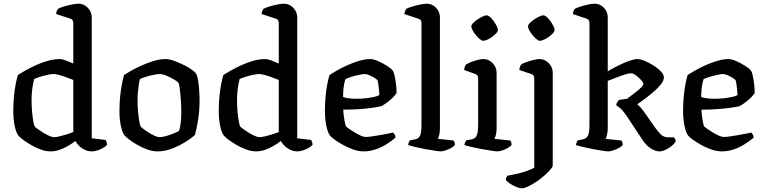

<svg xmlns="http://www.w3.org/2000/svg" viewBox="-20 -820 4138 1040"><path d="M254 0Q228 0 200 -10.5Q172 -21 147 -35.5Q122 -50 104.5 -63.5Q87 -77 81 -84Q68 -99 60 -135.5Q52 -172 52 -218Q52 -259 55.5 -296.5Q59 -334 65 -364.5Q71 -395 77 -414Q91 -423 116.5 -437.5Q142 -452 173.5 -466.5Q205 -481 238.5 -490.5Q272 -500 303 -500Q318 -500 338 -492Q358 -484 377 -476V-694Q377 -701 374 -708.5Q371 -716 361 -719L284 -744Q285 -754 288 -761Q291 -768 294 -772Q304 -778 325 -784.5Q346 -791 369 -795.5Q392 -800 405 -800Q434 -800 455.5 -778Q477 -756 477 -725V-71L552 -62Q554 -59 557 -51.5Q560 -44 560 -36Q553 -27 538 -18.5Q523 -10 506.5 -5Q490 0 479 0Q459 0 441 -8Q423 -16 409.5 -29Q396 -42 388 -56Q370 -42 347.5 -29Q325 -16 301.5 -8Q278 0 254 0ZM273 -77Q283 -77 300.5 -81Q318 -85 339 -91.5Q360 -98 377 -105V-387Q359 -394 339 -401.5Q319 -409 300.5 -414Q282 -419 269 -419Q258 -419 237 -414.5Q216 -410 195.5 -403.5Q175 -397 165 -392Q162 -382 158.5 -363Q155 -344 153 -321.5Q151 -299 151 -278Q151 -243 154 -212Q157 -181 161 -160Q165 -139 169 -134Q172 -130 184.5 -121Q197 -112 213 -102Q229 -92 245.5 -84.5Q262 -77 273 -77Z M833 0Q806 0 777.5 -10.5Q749 -21 723.5 -35.5Q698 -50 679.5 -64.5Q661 -79 655 -86Q643 -100 635 -136.5Q627 -173 627 -218Q627 -258 630.5 -294.5Q634 -331 640 -362Q646 -393 652 -414Q666 -423 691.5 -437.5Q717 -452 748.5 -466Q780 -480 813.5 -490Q847 -500 877 -500Q895 -500 919.5 -491.5Q944 -483 969.5 -471Q995 -459 1014 -446Q1033 -433 1040 -424Q1048 -414 1052.5 -387Q1057 -360 1059 -329.5Q1061 -299 1061 -277Q1061 -222 1053 -171Q1045 -120 1036 -89Q1024 -78 1002.5 -63Q981 -48 953.5 -33.5Q926 -19 895 -9.5Q864 0 833 0ZM845 -77Q859 -77 881 -83.5Q903 -90 922.5 -98Q942 -106 949 -110Q956 -127 959 -156.5Q962 -186 962 -212Q962 -245 959.5 -280Q957 -315 953.5 -341Q950 -367 946 -372Q943 -377 925 -388Q907 -399 884.5 -409Q862 -419 844 -419Q833 -419 811.5 -414.5Q790 -410 769 -403.5Q748 -397 738 -392Q735 -382 732 -362.5Q729 -343 727 -321Q725 -299 725 -280Q725 -244 728 -212.5Q731 -181 735 -160Q739 -139 742 -134Q745 -131 757 -121.5Q769 -112 785 -102Q801 -92 817.5 -84.5Q834 -77 845 -77Z M1367 0Q1341 0 1313 -10.5Q1285 -21 1260 -35.5Q1235 -50 1217.5 -63.5Q1200 -77 1194 -84Q1181 -99 1173 -135.5Q1165 -172 1165 -218Q1165 -259 1168.5 -296.5Q1172 -334 1178 -364.5Q1184 -395 1190 -414Q1204 -423 1229.5 -437.5Q1255 -452 1286.5 -466.5Q1318 -481 1351.5 -490.5Q1385 -500 1416 -500Q1431 -500 1451 -492Q1471 -484 1490 -476V-694Q1490 -701 1487 -708.5Q1484 -716 1474 -719L1397 -744Q1398 -754 1401 -761Q1404 -768 1407 -772Q1417 -778 1438 -784.5Q1459 -791 1482 -795.5Q1505 -800 1518 -800Q1547 -800 1568.5 -778Q1590 -756 1590 -725V-71L1665 -62Q1667 -59 1670 -51.5Q1673 -44 1673 -36Q1666 -27 1651 -18.5Q1636 -10 1619.5 -5Q1603 0 1592 0Q1572 0 1554 -8Q1536 -16 1522.5 -29Q1509 -42 1501 -56Q1483 -42 1460.5 -29Q1438 -16 1414.5 -8Q1391 0 1367 0ZM1386 -77Q1396 -77 1413.5 -81Q1431 -85 1452 -91.5Q1473 -98 1490 -105V-387Q1472 -394 1452 -401.5Q1432 -409 1413.5 -414Q1395 -419 1382 -419Q1371 -419 1350 -414.5Q1329 -410 1308.5 -403.5Q1288 -397 1278 -392Q1275 -382 1271.5 -363Q1268 -344 1266 -321.5Q1264 -299 1264 -278Q1264 -243 1267 -212Q1270 -181 1274 -160Q1278 -139 1282 -134Q1285 -130 1297.5 -121Q1310 -112 1326 -102Q1342 -92 1358.5 -84.5Q1375 -77 1386 -77Z M1949 0Q1922 0 1892.5 -10.5Q1863 -21 1836.5 -36Q1810 -51 1791.5 -64.5Q1773 -78 1768 -85Q1756 -99 1748 -137Q1740 -175 1740 -218Q1740 -259 1743.5 -296.5Q1747 -334 1753 -364.5Q1759 -395 1765 -414Q1779 -423 1804 -437.5Q1829 -452 1860 -466Q1891 -480 1924 -490Q1957 -500 1987 -500Q2003 -500 2028 -489Q2053 -478 2076 -463.5Q2099 -449 2107 -438Q2113 -431 2117.5 -410Q2122 -389 2125 -363.5Q2128 -338 2128 -316Q2117 -300 2102 -286Q2087 -272 2072 -261.5Q2057 -251 2046 -245Q2036 -242 2006 -237.5Q1976 -233 1933 -229.5Q1890 -226 1839 -226Q1841 -195 1846 -167Q1851 -139 1855 -134Q1858 -131 1871 -122Q1884 -113 1900.5 -103Q1917 -93 1933.5 -85.5Q1950 -78 1960 -78Q1972 -78 1993 -81Q2014 -84 2037.5 -88Q2061 -92 2080.5 -96Q2100 -100 2109 -102Q2113 -98 2117.5 -91.5Q2122 -85 2122 -74Q2103 -58 2076 -40.5Q2049 -23 2016.5 -11.5Q1984 0 1949 0ZM1910 -285Q1933 -285 1958 -287.5Q1983 -290 2004 -294.5Q2025 -299 2035 -305Q2035 -316 2033 -333Q2031 -350 2029 -365Q2027 -380 2025 -384Q2024 -388 2011 -396.5Q1998 -405 1982.5 -412Q1967 -419 1956 -419Q1947 -419 1925.5 -414.5Q1904 -410 1882.5 -403.5Q1861 -397 1851 -391Q1847 -380 1844 -363.5Q1841 -347 1839.5 -329Q1838 -311 1838 -295Q1848 -290 1869.5 -287.5Q1891 -285 1910 -285Z M2368 0Q2360 0 2336.5 -3.5Q2313 -7 2283.5 -12.5Q2254 -18 2228.5 -24Q2203 -30 2191 -34Q2191 -42 2194.5 -49Q2198 -56 2201 -60L2228 -65Q2245 -68 2254 -82.5Q2263 -97 2263 -145V-694Q2263 -702 2260 -708.5Q2257 -715 2248 -718L2170 -744Q2172 -754 2175 -761.5Q2178 -769 2180 -772Q2191 -778 2212.5 -784.5Q2234 -791 2256.5 -795.5Q2279 -800 2291 -800Q2321 -800 2342 -778Q2363 -756 2363 -725V-125Q2363 -103 2359 -88.5Q2355 -74 2352 -68L2437 -59Q2439 -56 2441.5 -50.5Q2444 -45 2444 -35Q2439 -27 2424.5 -19Q2410 -11 2394 -5.5Q2378 0 2368 0Z M2675 0Q2667 0 2643 -3.5Q2619 -7 2589.5 -12.5Q2560 -18 2534 -24Q2508 -30 2496 -34Q2496 -42 2499.5 -49Q2503 -56 2506 -60L2534 -65Q2545 -67 2553 -73.5Q2561 -80 2565.5 -96.5Q2570 -113 2570 -145V-394Q2570 -402 2567 -409Q2564 -416 2555 -419L2494 -441Q2495 -452 2498.5 -460.5Q2502 -469 2506 -472Q2523 -482 2551.5 -491Q2580 -500 2598 -500Q2627 -500 2648.5 -478Q2670 -456 2670 -425V-125Q2670 -105 2666 -89.5Q2662 -74 2658 -68L2744 -59Q2746 -56 2748.5 -50Q2751 -44 2751 -35Q2746 -27 2731.5 -19Q2717 -11 2701.5 -5.5Q2686 0 2675 0ZM2597 -599Q2590 -599 2579 -608Q2568 -617 2557.5 -630Q2547 -643 2540 -656Q2533 -669 2533 -677Q2533 -685 2542.5 -695Q2552 -705 2566 -714.5Q2580 -724 2594 -730.5Q2608 -737 2616 -737Q2624 -737 2634.5 -728Q2645 -719 2654.5 -705.5Q2664 -692 2670.5 -679Q2677 -666 2677 -657Q2677 -650 2668 -640Q2659 -630 2646 -620.5Q2633 -611 2619.5 -605Q2606 -599 2597 -599Z M2805 200Q2795 200 2777.5 193Q2760 186 2744 175.5Q2728 165 2720 155Q2720 145 2723 139.5Q2726 134 2728 132Q2756 127 2784 120.5Q2812 114 2835.5 105.5Q2859 97 2874 88V-394Q2874 -402 2871 -409Q2868 -416 2858 -419L2793 -441Q2794 -454 2798 -462Q2802 -470 2804 -472Q2815 -478 2833.5 -484.5Q2852 -491 2871 -495.5Q2890 -500 2902 -500Q2931 -500 2952.5 -478Q2974 -456 2974 -425V76Q2974 84 2961 99Q2948 114 2928 131.5Q2908 149 2885 164.5Q2862 180 2840.5 190Q2819 200 2805 200ZM2904 -599Q2897 -599 2886 -608Q2875 -617 2864.5 -630Q2854 -643 2847 -656Q2840 -669 2840 -677Q2840 -685 2849.5 -695Q2859 -705 2873 -714.5Q2887 -724 2901 -730.5Q2915 -737 2923 -737Q2931 -737 2941.5 -728Q2952 -719 2961.5 -705.5Q2971 -692 2977.5 -679Q2984 -666 2984 -657Q2984 -650 2975 -640Q2966 -630 2953 -620.5Q2940 -611 2926.5 -605Q2913 -599 2904 -599Z M3275 0Q3266 0 3243 -3.5Q3220 -7 3191.5 -12.5Q3163 -18 3137.5 -24Q3112 -30 3100 -34Q3100 -42 3103.5 -49Q3107 -56 3110 -60L3137 -65Q3154 -68 3163.5 -83Q3173 -98 3173 -145V-694Q3173 -701 3170 -708.5Q3167 -716 3157 -719L3083 -744Q3084 -754 3087.5 -762Q3091 -770 3093 -772Q3104 -778 3124.5 -784.5Q3145 -791 3166.5 -795.5Q3188 -800 3201 -800Q3230 -800 3251 -778Q3272 -756 3272 -725V-434Q3298 -449 3328.5 -464.5Q3359 -480 3387 -490Q3415 -500 3432 -500Q3449 -500 3473 -490Q3497 -480 3520.5 -465Q3544 -450 3560 -433Q3576 -416 3576 -401Q3576 -382 3557 -359.5Q3538 -337 3512 -315.5Q3486 -294 3463 -277.5Q3440 -261 3432 -255Q3437 -251 3446.5 -241.5Q3456 -232 3469 -214L3535 -120Q3545 -107 3560 -91.5Q3575 -76 3603 -76H3630Q3632 -75 3636 -69Q3640 -63 3640 -55Q3633 -41 3616.5 -28Q3600 -15 3582.5 -7.5Q3565 0 3553 0Q3531 0 3506.5 -15Q3482 -30 3461 -61L3381 -182Q3362 -211 3349.5 -224Q3337 -237 3330 -241.5Q3323 -246 3318 -249Q3318 -258 3323.5 -266.5Q3329 -275 3333 -279L3377 -285Q3383 -290 3397 -300.5Q3411 -311 3427 -323.5Q3443 -336 3454 -347.5Q3465 -359 3465 -366Q3465 -371 3457.5 -380.5Q3450 -390 3439 -400Q3428 -410 3417.5 -416.5Q3407 -423 3400 -423Q3381 -423 3344 -409.5Q3307 -396 3272 -382V-127Q3272 -106 3268 -90Q3264 -74 3260 -68L3346 -59Q3349 -55 3351 -49Q3353 -43 3353 -35Q3348 -27 3333 -19Q3318 -11 3302 -5.5Q3286 0 3275 0Z M3889 0Q3862 0 3832.5 -10.5Q3803 -21 3776.5 -36Q3750 -51 3731.5 -64.5Q3713 -78 3708 -85Q3696 -99 3688 -137Q3680 -175 3680 -218Q3680 -259 3683.5 -296.5Q3687 -334 3693 -364.5Q3699 -395 3705 -414Q3719 -423 3744 -437.5Q3769 -452 3800 -466Q3831 -480 3864 -490Q3897 -500 3927 -500Q3943 -500 3968 -489Q3993 -478 4016 -463.5Q4039 -449 4047 -438Q4053 -431 4057.5 -410Q4062 -389 4065 -363.5Q4068 -338 4068 -316Q4057 -300 4042 -286Q4027 -272 4012 -261.5Q3997 -251 3986 -245Q3976 -242 3946 -237.5Q3916 -233 3873 -229.5Q3830 -226 3779 -226Q3781 -195 3786 -167Q3791 -139 3795 -134Q3798 -131 3811 -122Q3824 -113 3840.5 -103Q3857 -93 3873.5 -85.5Q3890 -78 3900 -78Q3912 -78 3933 -81Q3954 -84 3977.5 -88Q4001 -92 4020.5 -96Q4040 -100 4049 -102Q4053 -98 4057.5 -91.5Q4062 -85 4062 -74Q4043 -58 4016 -40.5Q3989 -23 3956.5 -11.5Q3924 0 3889 0ZM3850 -285Q3873 -285 3898 -287.5Q3923 -290 3944 -294.5Q3965 -299 3975 -305Q3975 -316 3973 -333Q3971 -350 3969 -365Q3967 -380 3965 -384Q3964 -388 3951 -396.5Q3938 -405 3922.5 -412Q3907 -419 3896 -419Q3887 -419 3865.5 -414.5Q3844 -410 3822.5 -403.5Q3801 -397 3791 -391Q3787 -380 3784 -363.5Q3781 -347 3779.5 -329Q3778 -311 3778 -295Q3788 -290 3809.5 -287.5Q3831 -285 3850 -285Z"/></svg>

Font: Texturina 12pt Medium
Style: Regular
Weight: 500
Designer: Guillermo Torres Carreño
Foundry: Omnibus-Type
Version: Version 1.002